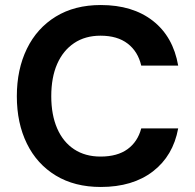

<svg xmlns="http://www.w3.org/2000/svg" viewBox="-20 -732 775 764"><path d="M381 12Q277 12 202 -33.5Q127 -79 87 -160.5Q47 -242 47 -349Q47 -456 87 -538Q127 -620 202 -666Q277 -712 381 -712Q508 -712 588.5 -649Q669 -586 689 -471H542Q529 -527 488 -558.5Q447 -590 380 -590Q319 -590 275 -560.5Q231 -531 207.5 -477.5Q184 -424 184 -349Q184 -275 207.5 -221Q231 -167 275 -138Q319 -109 380 -109Q447 -109 487.5 -138.5Q528 -168 542 -221H689Q669 -112 588.5 -50Q508 12 381 12Z"/></svg>

Font: DM Sans 12pt
Style: Bold
Weight: 700
Version: Version 4.004;gftools[0.9.30]